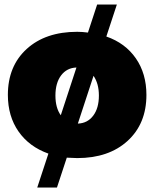

<svg xmlns="http://www.w3.org/2000/svg" viewBox="-20 -697 688 856"><path d="M15.1 -273.9Q15.1 -402.3 99.1 -478.8Q183.1 -555.2 324.2 -555.2Q345.7 -555.2 372.1 -551.8L413.1 -676.8H501L454.1 -534.2Q538.6 -504.9 585.7 -436.8Q632.8 -368.7 632.8 -273.9Q632.8 -145.5 548.8 -68.8Q464.8 7.8 324.2 7.8Q308.1 7.8 277.8 5.9L233.9 139.2H146L195.8 -12.2Q110.4 -42.5 62.7 -110.6Q15.1 -178.7 15.1 -273.9ZM227.1 -271Q227.1 -216.3 251 -183.1L320.8 -396Q277.8 -394.5 252.4 -360.8Q227.1 -327.1 227.1 -271ZM327.1 -146Q370.1 -147.5 395.5 -181.2Q420.9 -214.8 420.9 -271Q420.9 -324.2 397 -358.9Z"/></svg>

Font: Trueno Black
Style: Regular
Weight: 900
Designer: Julieta Ulanovsky
Foundry: Julieta Ulanovsky
Version: Version 3.001b | FøM Fix